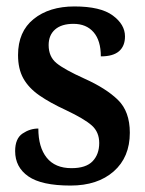

<svg xmlns="http://www.w3.org/2000/svg" viewBox="-20 -566 450 596"><path d="M199 10Q109 10 68 -18.5Q27 -47 27 -97Q27 -136 50 -151.5Q73 -167 99 -167Q99 -109 125 -76.5Q151 -44 202 -44Q247 -44 267.5 -65.5Q288 -87 288 -122Q288 -156 265 -176.5Q242 -197 185 -224Q135 -247 102 -270Q69 -293 52.5 -322.5Q36 -352 36 -395Q36 -468 84.5 -507Q133 -546 211 -546Q292 -546 330 -518Q368 -490 368 -453Q368 -423 349.5 -407Q331 -391 293 -391Q293 -440 270.5 -466Q248 -492 208 -492Q171 -492 151 -474.5Q131 -457 131 -426Q131 -390 155.5 -370Q180 -350 242 -322Q309 -292 346 -256Q383 -220 383 -154Q383 -78 333 -34Q283 10 199 10Z"/></svg>

Font: Noto Serif Condensed SemiBold
Style: Regular
Weight: 600
Width: 3
Designer: Monotype Design Team
Foundry: Monotype Imaging Inc.
Version: Version 2.013